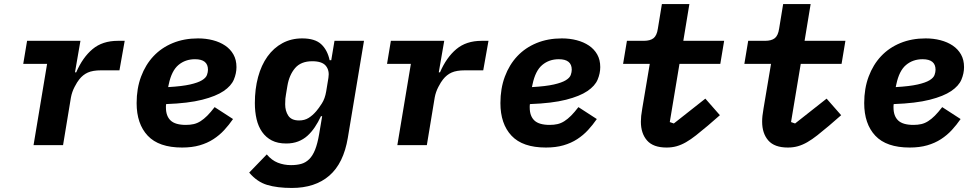

<svg xmlns="http://www.w3.org/2000/svg" viewBox="-20 -718 4840 950"><path d="M146 0 213 -402H95L114 -516H378L351 -360H357Q389 -434 438 -475Q487 -516 563 -516H597L571 -370H480Q439 -370 414.5 -359Q390 -348 372 -325Q362 -313 349 -288Q336 -263 331 -236L292 0Z M881 12Q766 12 711 -46.5Q656 -105 656 -208Q656 -280 678 -339Q700 -398 739.5 -440Q779 -482 835 -505Q891 -528 960 -528Q999 -528 1033.5 -519Q1068 -510 1094 -492.5Q1120 -475 1135 -448.5Q1150 -422 1150 -386Q1150 -355 1137 -324Q1124 -293 1086.5 -267.5Q1049 -242 980.5 -224.5Q912 -207 802 -203Q801 -197 801 -193.5Q801 -190 801 -186Q801 -144 824 -122Q847 -100 900 -100Q921 -100 938.5 -104Q956 -108 972.5 -118.5Q989 -129 1005.5 -145.5Q1022 -162 1042 -188L1133 -129Q1113 -100 1089.5 -74.5Q1066 -49 1036 -29.5Q1006 -10 968 1Q930 12 881 12ZM945 -425Q897 -425 863 -396.5Q829 -368 815 -301L812 -287Q881 -291 920.5 -300Q960 -309 979.5 -321Q999 -333 1004 -347Q1009 -361 1009 -373Q1009 -425 945 -425Z M1424 212Q1352 212 1302 197Q1252 182 1213 136L1300 46Q1324 75 1354.5 87Q1385 99 1420 99Q1448 99 1470 93Q1492 87 1509.5 70Q1527 53 1539 23Q1551 -7 1559 -54L1574 -143H1568Q1554 -113 1537.5 -88.5Q1521 -64 1501 -46Q1481 -28 1455 -18Q1429 -8 1396 -8Q1354 -8 1325 -23Q1296 -38 1277 -65Q1258 -92 1249.5 -128.5Q1241 -165 1241 -208Q1241 -278 1257 -337Q1273 -396 1303.5 -438.5Q1334 -481 1377.5 -504.5Q1421 -528 1475 -528Q1538 -528 1569 -499.5Q1600 -471 1611 -420H1619L1635 -516H1781L1701 -36Q1680 90 1609.5 151Q1539 212 1424 212ZM1460 -122Q1487 -122 1507 -134.5Q1527 -147 1545 -168Q1557 -182 1572.5 -206Q1588 -230 1594 -266L1605 -333Q1611 -369 1592.5 -392Q1574 -415 1525 -415Q1469 -415 1440 -381Q1411 -347 1402 -293L1395 -251Q1393 -242 1392 -230Q1391 -218 1391 -202Q1391 -169 1406.5 -145.5Q1422 -122 1460 -122Z M1946 0 2013 -402H1895L1914 -516H2178L2151 -360H2157Q2189 -434 2238 -475Q2287 -516 2363 -516H2397L2371 -370H2280Q2239 -370 2214.5 -359Q2190 -348 2172 -325Q2162 -313 2149 -288Q2136 -263 2131 -236L2092 0Z M2681 12Q2566 12 2511 -46.5Q2456 -105 2456 -208Q2456 -280 2478 -339Q2500 -398 2539.5 -440Q2579 -482 2635 -505Q2691 -528 2760 -528Q2799 -528 2833.5 -519Q2868 -510 2894 -492.5Q2920 -475 2935 -448.5Q2950 -422 2950 -386Q2950 -355 2937 -324Q2924 -293 2886.5 -267.5Q2849 -242 2780.5 -224.5Q2712 -207 2602 -203Q2601 -197 2601 -193.5Q2601 -190 2601 -186Q2601 -144 2624 -122Q2647 -100 2700 -100Q2721 -100 2738.5 -104Q2756 -108 2772.5 -118.5Q2789 -129 2805.5 -145.5Q2822 -162 2842 -188L2933 -129Q2913 -100 2889.5 -74.5Q2866 -49 2836 -29.5Q2806 -10 2768 1Q2730 12 2681 12ZM2745 -425Q2697 -425 2663 -396.5Q2629 -368 2615 -301L2612 -287Q2681 -291 2720.5 -300Q2760 -309 2779.5 -321Q2799 -333 2804 -347Q2809 -361 2809 -373Q2809 -425 2745 -425Z M3278 12Q3212 12 3181.5 -23Q3151 -58 3151 -116Q3151 -130 3152.5 -144.5Q3154 -159 3158 -182L3195 -402H3063L3082 -516H3165Q3197 -516 3213.5 -529Q3230 -542 3235 -576L3255 -698H3391L3361 -516H3563L3544 -402H3342L3294 -114L3314 -107L3470 -230L3542 -148L3482 -96Q3450 -69 3424 -48.5Q3398 -28 3374.5 -14.5Q3351 -1 3328 5.5Q3305 12 3278 12Z M3878 12Q3812 12 3781.5 -23Q3751 -58 3751 -116Q3751 -130 3752.5 -144.5Q3754 -159 3758 -182L3795 -402H3663L3682 -516H3765Q3797 -516 3813.5 -529Q3830 -542 3835 -576L3855 -698H3991L3961 -516H4163L4144 -402H3942L3894 -114L3914 -107L4070 -230L4142 -148L4082 -96Q4050 -69 4024 -48.5Q3998 -28 3974.5 -14.5Q3951 -1 3928 5.5Q3905 12 3878 12Z M4481 12Q4366 12 4311 -46.5Q4256 -105 4256 -208Q4256 -280 4278 -339Q4300 -398 4339.5 -440Q4379 -482 4435 -505Q4491 -528 4560 -528Q4599 -528 4633.5 -519Q4668 -510 4694 -492.5Q4720 -475 4735 -448.5Q4750 -422 4750 -386Q4750 -355 4737 -324Q4724 -293 4686.5 -267.5Q4649 -242 4580.5 -224.5Q4512 -207 4402 -203Q4401 -197 4401 -193.5Q4401 -190 4401 -186Q4401 -144 4424 -122Q4447 -100 4500 -100Q4521 -100 4538.5 -104Q4556 -108 4572.5 -118.5Q4589 -129 4605.5 -145.5Q4622 -162 4642 -188L4733 -129Q4713 -100 4689.5 -74.5Q4666 -49 4636 -29.5Q4606 -10 4568 1Q4530 12 4481 12ZM4545 -425Q4497 -425 4463 -396.5Q4429 -368 4415 -301L4412 -287Q4481 -291 4520.5 -300Q4560 -309 4579.5 -321Q4599 -333 4604 -347Q4609 -361 4609 -373Q4609 -425 4545 -425Z"/></svg>

Font: IBM Plex Mono
Style: Bold Italic
Weight: 700
Italic angle: -9°
Monospace: yes
Designer: Mike Abbink, Paul van der Laan, Pieter van Rosmalen
Foundry: Bold Monday
Version: Version 2.3